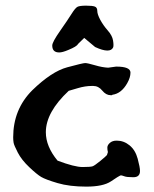

<svg xmlns="http://www.w3.org/2000/svg" viewBox="-20 -657 554 689"><path d="M282.2 -521 259.8 -499Q255.9 -490.2 224.6 -477.5Q204.1 -468.8 192.4 -468.8Q167.5 -468.8 167.5 -493.7Q167.5 -505.9 195.3 -545.7Q223.1 -585.4 236.6 -606.9Q250 -628.4 258.1 -632.6Q266.1 -636.7 289.1 -636.7Q312 -636.7 320.6 -633.3Q329.1 -629.9 329.1 -617.9Q329.1 -606 339.8 -585.9Q350.6 -565.9 366.7 -547.6Q382.8 -529.3 385.7 -511.7Q387.2 -502 387.2 -495.6Q387.2 -489.3 385.7 -486.3Q380.4 -475.6 365.2 -475.6Q348.6 -475.6 321.3 -488.3ZM482.4 -43.5Q482.4 -21 458.5 -21Q434.6 -21 426.3 -24.4Q416 -28.8 411.4 -27.1Q406.7 -25.4 378.4 -6.3Q350.1 12.7 289.8 12.7Q229.5 12.7 186.5 0Q143.6 -12.7 127.9 -22Q112.3 -31.2 85 -57.1Q57.6 -83 43.9 -109.4Q30.3 -135.7 28.8 -145Q27.3 -154.3 27.3 -164.1Q27.3 -264.6 95.7 -333Q165 -400.4 221.2 -415.5Q277.3 -430.7 285.6 -430.7Q293.9 -430.7 320.6 -422.9Q347.2 -415 368.2 -414.1L396.5 -418H397.5Q448.2 -418 448.2 -396.5Q448.2 -378.9 436.5 -358.4Q415.5 -321.3 383.3 -316.9L381.8 -315.4H377Q360.4 -315.4 346.9 -332Q333.5 -348.6 314.5 -348.6H310.1Q285.6 -348.6 259 -340.6Q232.4 -332.5 226.6 -331.1Q144.5 -254.4 144.5 -182.6Q144.5 -131.3 186.5 -80.6Q247.1 -57.6 276.4 -57.6Q305.7 -57.6 313 -60.5Q320.3 -63.5 340.1 -79.6Q359.9 -95.7 363.8 -100.6L367.2 -111.3Q365.2 -118.7 365.2 -127.4Q365.2 -136.2 374.3 -144.3Q383.3 -152.3 398.4 -152.3H399.4Q424.3 -152.3 445.1 -135.3Q465.8 -118.2 474.1 -87.4Q482.4 -56.6 482.4 -43.5Z"/></svg>

Font: Drukaatie burti
Style: Demi
Weight: 600
Version: Version 0.14